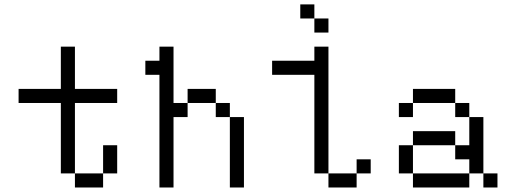

<svg xmlns="http://www.w3.org/2000/svg" viewBox="-20 -832 2290 852"><path d="M62.5 -375H250V-62.5H312.5V-375H500V-437.5H312.5V-625H250V-437.5H62.5ZM312.5 0H437.5V-62.5H312.5ZM437.5 -62.5H500V-187.5H437.5Z M625 -500H687.5V0H750V-312.5H812.5V-375H750V-625H687.5V-562.5H625ZM812.5 -375H937.5V-437.5H812.5ZM937.5 -312.5H1000V-375H937.5ZM1000 0H1062.5V-312.5H1000Z M1375 -500V-62.5H1437.5V-625H1375V-562.5H1187.5V-500ZM1312.5 -750H1375V-812.5H1312.5ZM1375 -687.5H1437.5V-750H1375ZM1437.5 0H1562.5V-62.5H1437.5ZM1562.5 -62.5H1625V-125H1562.5Z M1812.5 0H2062.5V-62.5H1812.5ZM1750 -62.5H1812.5V-187.5H1750ZM1750 -312.5H1812.5V-375H1750ZM1812.5 -187.5H2000V-250H1812.5ZM1812.5 -375H2000V-437.5H1812.5ZM2000 -125H2062.5V-62.5H2125V-312.5H2062.5V-187.5H2000ZM2000 -312.5H2062.5V-375H2000ZM2125 0H2187.5V-62.5H2125Z"/></svg>

Font: ChillMoonMono
Style: Regular
Weight: 400
Designer: Warren2060
Foundry: ChillType
Version: Version 1.000;Glyphs 3.1.1 (3135)